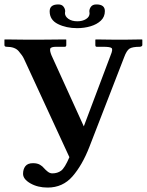

<svg xmlns="http://www.w3.org/2000/svg" viewBox="-20 -824 662 866"><path d="M453 -774Q453 -748 435 -731Q417 -714 388.5 -705.5Q360 -697 328 -697Q279 -697 241.5 -715.5Q204 -734 204 -773Q204 -804 243 -804Q259 -804 266.5 -794Q274 -784 274 -773Q274 -772 273.5 -769Q273 -766 273 -765Q273 -750 288.5 -739Q304 -728 329 -728Q352 -728 368 -738Q384 -748 384 -764Q384 -765 383.5 -768.5Q383 -772 383 -773Q383 -784 390.5 -794Q398 -804 415 -804Q453 -804 453 -774ZM216 -42Q239 -42 255.5 -54Q272 -66 293 -115L88 -559Q81 -574 64 -593.5Q47 -613 10 -613Q0 -613 0 -621V-645L1 -646Q1 -646 18.5 -646Q36 -646 60.5 -645.5Q85 -645 105 -645Q124 -645 152.5 -645Q181 -645 209.5 -645.5Q238 -646 257.5 -646Q277 -646 277 -646L279 -645V-621Q279 -613 272 -613H234Q209 -613 206.5 -604Q204 -595 212 -575L358 -254L479 -575Q490 -601 483.5 -607Q477 -613 446 -613H416Q410 -613 410 -621V-645L412 -646Q412 -646 426 -646Q440 -646 460.5 -645.5Q481 -645 502.5 -645Q524 -645 540 -645Q556 -645 574.5 -645.5Q593 -646 606.5 -646Q620 -646 620 -646L622 -645V-621Q622 -617 618 -615Q614 -613 611 -613Q577 -613 564 -604.5Q551 -596 540 -566L383 -161Q351 -79 307 -28.5Q263 22 195 22Q150 22 117 3Q84 -16 84 -40Q84 -61 94.5 -74.5Q105 -88 129 -88Q148 -88 160 -81Q172 -74 179 -65Q185 -58 195 -50Q205 -42 216 -42Z"/></svg>

Font: Libertinus Serif SemiBold
Style: Regular
Weight: 600
Designer: Philipp H. Poll, Khaled Hosny
Foundry: Caleb Maclennan
Version: Version 7.051;RELEASE